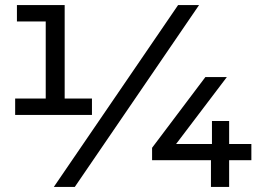

<svg xmlns="http://www.w3.org/2000/svg" viewBox="-20 -730 1055 760"><path d="M344 -340V-275H40V-340H161V-645H47V-710H236V-340ZM685 -710H768L276 10H193ZM975 -96H887V10H815V-96H582V-145L793 -425H878L677 -160H819V-251H887V-160H975Z"/></svg>

Font: AtCorfu Sans
Style: AtCorfu Sans Regular
Weight: 400
Designer: Kostas Teopoulos
Foundry: Kostas Teopoulos
Version: Version 1.00 July 8, 2025, initial release